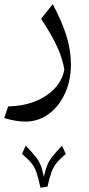

<svg xmlns="http://www.w3.org/2000/svg" viewBox="-20 -305 422 908"><path d="M204.6 577.6 171.4 583Q161.6 536.1 152.3 510Q143.1 483.9 127.7 465.3Q112.3 446.8 84 422.9L101.6 383.8Q130.9 414.1 147 434.1Q163.1 454.1 171.9 475.6Q180.7 497.1 187.5 531.2Q194.8 497.1 203.6 475.8Q212.4 454.6 228.5 434.3Q244.6 414.1 273.4 383.8L291 422.9Q263.2 446.8 247.8 465.6Q232.4 484.4 223.4 509.3Q214.4 534.2 204.6 577.6ZM315.4 -1Q315.4 75.7 287.1 137.2Q258.8 198.7 210 234.4Q161.1 270 100.1 270Q56.2 270 0 253.4L18.6 198.2Q88.9 196.8 145.5 174.6Q202.1 152.3 238.5 113.5Q274.9 74.7 284.2 23.9Q275.9 -28.3 250 -84.7Q224.1 -141.1 174.3 -216.3L229.5 -285.2Q274.9 -199.7 295.2 -132.3Q315.4 -64.9 315.4 -1Z"/></svg>

Font: Pinar Regular
Style: Regular
Weight: 400
Designer: Amin Abedi
Version: Version 3.000